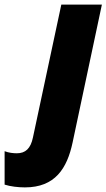

<svg xmlns="http://www.w3.org/2000/svg" viewBox="-147 -573 462 833"><path d="M-39 240C92 240 144 158 168 45L295 -553H119L-4 23C-14 72 -37 92 -74 92C-89 92 -109 90 -127 83V228C-102 236 -68 240 -39 240Z"/></svg>

Font: Noto Sans UI SemiCondensed Black
Style: Italic
Weight: 900
Width: 4
Italic angle: -372°
Designer: Monotype Design Team
Foundry: Monotype Imaging Inc.
Version: Version 1.901